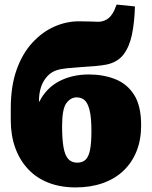

<svg xmlns="http://www.w3.org/2000/svg" viewBox="-20 -804 663 838"><path d="M310 14Q244 14 191.5 -6.5Q139 -27 102.5 -66Q66 -105 46.5 -159Q27 -213 27 -279V-331Q27 -428 52.5 -499.5Q78 -571 121.5 -618Q165 -665 217.5 -688Q270 -711 324 -711Q339 -711 353 -710.5Q367 -710 380 -710Q393 -710 404 -709Q426 -708 445 -718.5Q464 -729 478 -757Q481 -764 483.5 -770.5Q486 -777 489 -784L569 -776Q567 -707 556 -653.5Q545 -600 519 -566Q493 -532 444 -522Q424 -518 394 -515.5Q364 -513 332 -511Q300 -509 271.5 -506Q243 -503 226 -497Q208 -491 194 -478.5Q180 -466 170 -448.5Q160 -431 155 -409Q150 -387 150 -361H152Q183 -421 239.5 -450Q296 -479 368 -479Q431 -479 483 -458.5Q535 -438 565.5 -390Q596 -342 596 -257Q596 -194 576 -144Q556 -94 518.5 -58.5Q481 -23 428 -4.5Q375 14 310 14ZM317 -94Q341 -94 354.5 -108Q368 -122 373.5 -152.5Q379 -183 379 -232Q379 -291 371 -323Q363 -355 349 -367Q335 -379 315 -379Q288 -379 269.5 -353.5Q251 -328 251 -253Q251 -198 257 -162.5Q263 -127 277.5 -110.5Q292 -94 317 -94Z"/></svg>

Font: Literata Variable Black
Style: Regular
Weight: 900
Designer: Latin by Veronika Burian and Jose Scaglione. Greek by Irene Vlachou. Cyrillic by Vera Evstafieva.
Foundry: TypeTogether
Version: Version 3.021